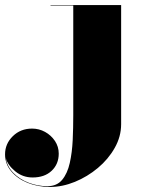

<svg xmlns="http://www.w3.org/2000/svg" viewBox="-184 -480 569 760"><path d="M295.5 -460V11.5Q295.5 60.5 270.2 105.2Q245 150 203.5 184.8Q162 219.5 112.5 239.8Q63 260 14 260Q-34 260 -74.5 243.8Q-115 227.5 -139.5 198.2Q-164 169 -164 131Q-164 89 -133.2 59Q-102.5 29 -57 29Q-29.5 29 -5.5 42.2Q18.5 55.5 33.5 78Q48.5 100.5 48.5 128Q48.5 169.5 20.5 196Q-7.5 222.5 -55 222.5Q-94 222.5 -123.8 198Q-153.5 173.5 -161 146Q-155.5 179.5 -131 204.5Q-106.5 229.5 -70.8 243.2Q-35 257 3.5 257Q41 257 62 231.8Q83 206.5 92.2 165Q101.5 123.5 103.8 74.2Q106 25 106 -22.5V-458H16V-460Z"/></svg>

Font: Bodoni* 96pt Fatface
Style: Regular
Weight: 900
Version: Version 2.3